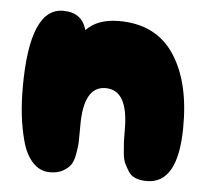

<svg xmlns="http://www.w3.org/2000/svg" viewBox="-42 -531 624 576"><g transform="rotate(5 270.0 -243.5)"><path d="M420 0Q513 0 515 -166Q517 -306 462 -388.5Q407 -471 296 -471Q231 -471 197 -435Q183 -487 126 -487Q25 -487 25 -247Q25 -203 29.5 -163.5Q34 -124 44.5 -85.5Q55 -47 76.5 -24Q98 -1 128 -1Q151 -1 166.5 -9.5Q182 -18 190 -29Q198 -40 202 -62Q206 -84 206.5 -97Q207 -110 207 -138Q207 -145 207 -149Q207 -267 273 -267Q341 -267 341 -149Q341 -124 341.5 -112.5Q342 -101 344 -79.5Q346 -58 351 -47.5Q356 -37 364 -24Q372 -11 386.5 -5.5Q401 0 420 0Z"/></g></svg>

Font: Cherry Bomb
Style: Regular
Weight: 400
Designer: satsuyako
Foundry: satsuyako
Version: Version 4.0